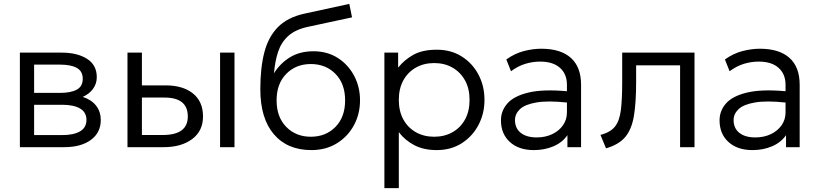

<svg xmlns="http://www.w3.org/2000/svg" viewBox="-20 -755 4198 985"><path d="M82 0V-485H297Q376.5 -485 426.5 -453.2Q476.5 -421.5 476.5 -359Q476.5 -326 457.5 -299.5Q438.5 -273 404.5 -258Q450 -243 473.5 -212.2Q497 -181.5 497 -139.5Q497 -74.5 446.2 -37.2Q395.5 0 309.5 0ZM288 -423.5H155V-278.5H288Q343.5 -278.5 374 -295.2Q404.5 -312 404.5 -350.5Q404.5 -389.5 374.2 -406.5Q344 -423.5 288 -423.5ZM155 -62H299Q358 -62 390.8 -81.2Q423.5 -100.5 423.5 -140Q423.5 -179 391 -198.2Q358.5 -217.5 299 -217.5H155Z M634 0V-485H708V-317H829Q918.5 -317 970 -275.5Q1021.5 -234 1021.5 -157.5Q1021.5 -83 965.8 -41.5Q910 0 820 0ZM1109 0V-485H1183V0ZM708 -62.5H815.5Q943.5 -62.5 943.5 -157.5Q943.5 -254.5 824 -254.5H708Z M1577.5 15Q1454.5 15 1385 -66.2Q1315.5 -147.5 1315.5 -297.5Q1315.5 -407 1336.2 -486.8Q1357 -566.5 1406 -616Q1455 -665.5 1539.5 -684.5L1772 -735L1786 -666L1560.5 -617.5Q1495.5 -603.5 1459.5 -571.2Q1423.5 -539 1407.2 -490.8Q1391 -442.5 1385.5 -379Q1417 -430 1467.5 -461Q1518 -492 1588.5 -492Q1659 -492 1712.8 -457.8Q1766.5 -423.5 1796.8 -366.2Q1827 -309 1827 -240.5Q1827 -170.5 1795.8 -112.5Q1764.5 -54.5 1708.2 -19.8Q1652 15 1577.5 15ZM1574.5 -53.5Q1651.5 -53.5 1701 -104Q1750.5 -154.5 1750.5 -240Q1750.5 -325.5 1701 -376Q1651.5 -426.5 1574.5 -426.5Q1498 -426.5 1448.5 -376Q1399 -325.5 1399 -240Q1399 -154.5 1448.5 -104Q1498 -53.5 1574.5 -53.5Z M1952 210V-485H2022.5V-408Q2053.5 -447.5 2100.5 -473.8Q2147.5 -500 2221 -500Q2293.5 -500 2348.5 -465.5Q2403.5 -431 2434.5 -372.5Q2465.5 -314 2465.5 -242.5Q2465.5 -172 2434.5 -113.5Q2403.5 -55 2348.5 -20Q2293.5 15 2220.5 15Q2153.5 15 2105.5 -10.2Q2057.5 -35.5 2026 -77V210ZM2207.5 -53.5Q2260.5 -53.5 2301.5 -76.8Q2342.5 -100 2365.8 -142.2Q2389 -184.5 2389 -242.5Q2389 -300.5 2365.5 -342.8Q2342 -385 2301.2 -408.2Q2260.5 -431.5 2207.5 -431.5Q2154.5 -431.5 2113.5 -408.2Q2072.5 -385 2049.2 -342.8Q2026 -300.5 2026 -242.5Q2026 -184.5 2049.2 -142.2Q2072.5 -100 2113.5 -76.8Q2154.5 -53.5 2207.5 -53.5Z M2719 15Q2641 15 2595.5 -26.8Q2550 -68.5 2550 -137.5Q2550 -187 2583.5 -224.8Q2617 -262.5 2691.2 -280.2Q2765.5 -298 2888.5 -287V-320Q2888.5 -375 2852.8 -407Q2817 -439 2751 -439Q2712.5 -439 2674.8 -427.5Q2637 -416 2601.5 -389.5L2577.5 -450Q2621 -481 2667.5 -493Q2714 -505 2756.5 -505Q2856.5 -505 2908.8 -458Q2961 -411 2961 -320.5V0H2891V-61.5Q2865 -24 2819.5 -4.5Q2774 15 2719 15ZM2622 -139Q2622 -97 2651.5 -73.5Q2681 -50 2733.5 -50Q2777.5 -50 2812.5 -66.5Q2847.5 -83 2868 -112Q2888.5 -141 2888.5 -178.5V-229Q2789.5 -239.5 2731 -229.2Q2672.5 -219 2647.2 -194.8Q2622 -170.5 2622 -139Z M3089 6 3060.5 -63Q3111.5 -76 3135 -105.8Q3158.5 -135.5 3165.2 -190.5Q3172 -245.5 3172 -334V-485H3543V0H3469V-420H3243.5V-334Q3243.5 -227 3231.8 -158.5Q3220 -90 3186.8 -51.2Q3153.5 -12.5 3089 6Z M3840.5 15Q3762.5 15 3717 -26.8Q3671.5 -68.5 3671.5 -137.5Q3671.5 -187 3705 -224.8Q3738.5 -262.5 3812.8 -280.2Q3887 -298 4010 -287V-320Q4010 -375 3974.2 -407Q3938.5 -439 3872.5 -439Q3834 -439 3796.2 -427.5Q3758.5 -416 3723 -389.5L3699 -450Q3742.5 -481 3789 -493Q3835.5 -505 3878 -505Q3978 -505 4030.2 -458Q4082.5 -411 4082.5 -320.5V0H4012.5V-61.5Q3986.5 -24 3941 -4.5Q3895.5 15 3840.5 15ZM3743.5 -139Q3743.5 -97 3773 -73.5Q3802.5 -50 3855 -50Q3899 -50 3934 -66.5Q3969 -83 3989.5 -112Q4010 -141 4010 -178.5V-229Q3911 -239.5 3852.5 -229.2Q3794 -219 3768.8 -194.8Q3743.5 -170.5 3743.5 -139Z"/></svg>

Font: Geologica ExtraLight
Style: Regular
Weight: 200
Designer: Sindre Bremnes, Frode Helland
Foundry: Monokrom Skriftforlag AS
Version: Version 1.010; ttfautohint (v1.8.4.7-5d5b);gftools[0.9.28]